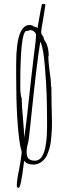

<svg xmlns="http://www.w3.org/2000/svg" viewBox="-20 -797 332 938"><path d="M62 107Q63 78 74 28Q83 -22 86 -51Q86 -57 83 -69Q79 -80 79 -84Q59 -198 59 -425V-485Q59 -675 125 -675Q132 -675 140 -671Q152 -665 153 -664L156 -666L163 -659L172 -710Q181 -762 185 -777H201V-768L191 -705Q181 -649 181 -640Q181 -631 186 -626L190 -619L194 -613L193 -611Q193 -607 200 -596L207 -584Q218 -559 218 -523L216 -522Q216 -499 222 -452Q229 -407 229 -381V-376L231 -373Q231 -325 232 -287L234 -200Q234 -163 231 -132Q229 -108 226 -91Q223 -74 216 -55Q209 -35 199.5 -22.5Q190 -10 176 -2Q161 7 143 7Q111 7 99 -11H98L97 -4Q82 121 71 121Q62 121 62 107ZM133 -420 145 -522 149 -554Q156 -605 156 -625Q156 -635 147 -642.5Q138 -650 127 -650L112 -645L107 -646Q79 -631 79 -382V-375Q79 -334 86 -316Q86 -285 92 -220Q98 -157 98 -124Q109 -189 133 -420ZM210 -180Q210 -267 208 -330Q206 -393 199 -475Q192 -564 177 -594Q160 -495 130 -203Q121 -112 117 -98Q110 -74 110 -54Q110 -32 119.5 -22Q129 -12 151 -12Q210 -12 210 -180Z"/></svg>

Font: Amatic SC
Style: Regular
Weight: 400
Designer: Multiple Designers
Foundry: Vernon Adams
Version: Version 2.505